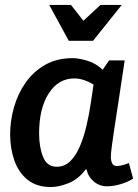

<svg xmlns="http://www.w3.org/2000/svg" viewBox="-20 -744 558 776"><path d="M421 -500H484Q469 -398 458.5 -331Q448 -264 442 -223.5Q436 -183 433 -161Q430 -139 429 -128Q428 -117 428 -109Q428 -96 433 -84.5Q438 -73 453 -73Q463 -73 477 -77Q491 -81 501 -85L518 -22Q496 -8 467 0.5Q438 9 412 9Q382 9 359 -10.5Q336 -30 330 -59H326Q297 -20 257.5 -4Q218 12 186 12Q128 12 91.5 -17.5Q55 -47 38 -95.5Q21 -144 21 -201Q21 -256 36.5 -310.5Q52 -365 83.5 -410Q115 -455 162.5 -482Q210 -509 274 -509Q298 -509 333 -498.5Q368 -488 395 -462ZM138 -204Q138 -150 154 -110Q170 -70 209 -70Q241 -70 264 -92.5Q287 -115 303 -153Q319 -191 330 -238Q341 -285 348 -334L358 -402Q318 -427 280 -427Q216 -427 177 -366.5Q138 -306 138 -204ZM317 -660 386 -724H472L356 -579H258L179 -724H267Z"/></svg>

Font: Rosario
Style: Bold Italic
Weight: 700
Italic angle: -8.05°
Designer: Hector Gatti
Foundry: Omnibus Type
Version: Version 1.101; ttfautohint (v1.8.1.43-b0c9)